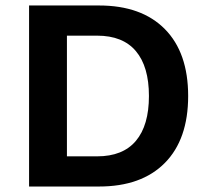

<svg xmlns="http://www.w3.org/2000/svg" viewBox="-20 -680 759 700"><path d="M341 -660Q496 -660 581 -574Q666 -488 666 -330Q666 -172 581 -86Q496 0 341 0H86V-660ZM334 -110Q428 -110 475.5 -166.5Q523 -223 523 -330Q523 -437 475.5 -493.5Q428 -550 334 -550H224V-110Z"/></svg>

Font: Work Sans SemiBold
Style: Regular
Weight: 600
Designer: Wei Huang
Foundry: Wei Huang
Version: Version 2.010; ttfautohint (v1.8.3)